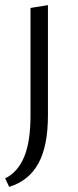

<svg xmlns="http://www.w3.org/2000/svg" viewBox="-23 -440 303 749"><path d="M96 -409 164 -420V11Q164 129 127 197Q90 265 13 289L-3 256Q47 231 71.5 171.5Q96 112 96 11Z"/></svg>

Font: QiushuiShotai Bright
Style: Regular
Weight: 400
Designer: Christian Thalmann (Catharsis Fonts)
Version: Version 1.250;